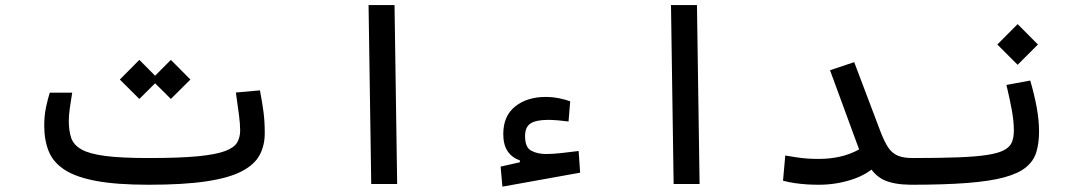

<svg xmlns="http://www.w3.org/2000/svg" viewBox="-20 -713 4142 744"><path d="M556.2 2.9Q432.6 2.9 353.5 -11.7Q274.4 -26.4 230.2 -55.2Q186 -84 168.7 -127Q151.4 -169.9 151.4 -226.6Q151.4 -264.2 158.2 -296.6Q165 -329.1 172.9 -354H259.8Q254.4 -322.8 250.5 -293.9Q246.6 -265.1 246.6 -244.6Q246.6 -206.1 255.9 -178.7Q265.1 -151.4 295.7 -134Q326.2 -116.7 388.2 -108.6Q450.2 -100.6 556.2 -100.6Q675.3 -100.6 746.1 -107.4Q816.9 -114.3 852.3 -127.7Q887.7 -141.1 899.2 -161.1Q910.6 -181.2 910.6 -207.5Q910.6 -232.9 906 -267.8Q901.4 -302.7 894 -354.5L987.3 -362.8Q996.6 -314 1001.2 -278.3Q1005.9 -242.7 1005.9 -196.8Q1005.9 -148.9 985.8 -111.8Q965.8 -74.7 916.5 -49.1Q867.2 -23.4 779.5 -10.3Q691.9 2.9 556.2 2.9ZM642.1 -329.6 566.4 -404.8 642.1 -481 717.8 -404.8ZM520 -329.6 444.3 -404.8 520 -481 595.7 -404.8Z M1418.5 0 1408.2 -693.4H1508.8L1519 0Z M1926.8 10.3 1919.9 -67.4 2039.1 -94.2 2036.1 -60.1 1994.6 -65.4V-91.3Q1963.4 -102.5 1946.8 -127.4Q1930.2 -152.3 1930.2 -193.8Q1930.2 -263.7 1976.3 -300.5Q2022.5 -337.4 2094.7 -337.4Q2120.1 -337.4 2146.2 -332.3Q2172.4 -327.1 2189.5 -320.3L2183.1 -242.2Q2166 -244.6 2143.1 -246.6Q2120.1 -248.5 2104.5 -248.5Q2057.1 -248.5 2035.9 -234.6Q2014.6 -220.7 2014.6 -185.5Q2014.6 -141.6 2038.8 -128.9Q2063 -116.2 2096.2 -116.2Q2122.6 -116.2 2157 -120.1Q2191.4 -124 2222.2 -127.9L2228 -43.9Z M2590.3 0 2580.1 -693.4H2680.7L2690.9 0Z M3153.3 2.9Q3130.4 2.9 3106.9 1.5Q3083.5 0 3060.1 -3.4Q3036.6 -6.8 3014.2 -12.7L3022.9 -110.4Q3045.9 -106.4 3066.7 -103.3Q3087.4 -100.1 3108.6 -98.6Q3129.9 -97.2 3153.3 -97.2Q3192.9 -97.2 3231.7 -105.2Q3270.5 -113.3 3309.1 -133.8L3196.3 -440.9L3290 -472.2L3391.1 -205.1Q3405.8 -166.5 3420.4 -143.6Q3435.1 -120.6 3457.3 -110.6Q3479.5 -100.6 3515.6 -100.6Q3534.2 -100.6 3543.2 -92.8Q3552.2 -85 3552.2 -55.2Q3552.2 -21 3539.8 -9Q3527.3 2.9 3509.8 2.9Q3444.3 2.4 3405 -15.6Q3365.7 -33.7 3336.4 -87.4L3382.8 -79.1Q3344.7 -38.1 3282.5 -17.6Q3220.2 2.9 3153.3 2.9Z M3509.8 2.9Q3500.5 2.9 3497.1 -11.5Q3493.7 -25.9 3493.7 -52.7Q3493.7 -78.6 3500.5 -89.6Q3507.3 -100.6 3515.6 -100.6Q3621.6 -100.6 3692.4 -103.3Q3763.2 -106 3806.4 -112.8Q3849.6 -119.6 3871.8 -131.8Q3894 -144 3901.4 -162.6Q3908.7 -181.2 3908.7 -208Q3908.7 -244.1 3900.4 -288.6Q3892.1 -333 3879.9 -383.8L3972.2 -400.9Q3988.8 -343.8 3997.6 -294.7Q4006.3 -245.6 4006.3 -203.6Q4006.3 -157.7 3995.6 -123Q3984.9 -88.4 3955.3 -64.5Q3925.8 -40.5 3870.6 -25.6Q3815.4 -10.7 3727.1 -3.9Q3638.7 2.9 3509.8 2.9ZM3923.3 -461.9 3844.7 -540.5 3923.3 -619.6 4002 -540.5Z"/></svg>

Font: Cascadia Code
Style: Regular
Weight: 400
Designer: Aaron Bell
Foundry: Saja Typeworks
Version: Version 2404.023